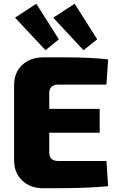

<svg xmlns="http://www.w3.org/2000/svg" viewBox="-20 -998 628 1021"><path d="M210 -693Q268 -693 328.5 -693Q389 -693 447.5 -690.5Q506 -688 555 -682L546 -548H288Q266 -548 254 -536.5Q242 -525 242 -505V-185Q242 -165 254 -153.5Q266 -142 288 -142H546L555 -8Q506 -3 447.5 -0.5Q389 2 328.5 2.5Q268 3 210 3Q141 3 98 -38Q55 -79 55 -145V-545Q55 -612 98 -652.5Q141 -693 210 -693ZM73 -419H510V-292H73ZM377 -978 497 -789 424 -731 263 -904ZM173 -978 293 -789 222 -731 60 -904Z"/></svg>

Font: Exo 2 ExtraBold
Style: Regular
Weight: 800
Designer: Natanael Gama
Foundry: Natanael Gama
Version: Version 2.010